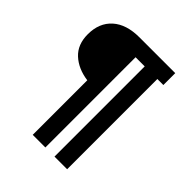

<svg xmlns="http://www.w3.org/2000/svg" viewBox="-223 -840 1085 1085"><g transform="rotate(45 319.0 -298.0)"><path d="M323 110V-611H396V110H497V-611H545V-706H259Q155 -706 97.5 -654.5Q40 -603 40 -512Q40 -430 90.5 -383.5Q141 -337 222 -326V110Z"/></g></svg>

Font: Geom
Style: Bold
Weight: 700
Version: Version 1.102